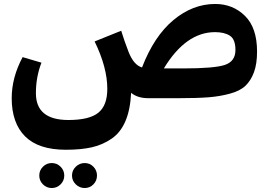

<svg xmlns="http://www.w3.org/2000/svg" viewBox="-20 -495 1365 968"><path d="M1065 -475Q1154 -475 1215 -415Q1276 -355 1276 -235Q1276 -173 1260.5 -131Q1245 -89 1218 -63Q1191 -37 1140 -23Q1089 -9 1031.5 -4.5Q974 0 885 0H727Q674 0 641 -27Q637 58 612.5 115.5Q588 173 543 204Q498 235 443.5 247.5Q389 260 313 260H312Q174 260 106.5 192.5Q39 125 39 0Q39 -104 94 -207L189 -179Q161 -107 161 -25Q161 110 325 110Q430 110 475.5 73.5Q521 37 521 -47Q521 -155 457 -286L591 -340Q607 -288 628 -234Q654 -167 696 -155Q757 -313 854.5 -394Q952 -475 1065 -475ZM903 -150Q1062 -150 1114.5 -168Q1167 -186 1167 -243Q1167 -297 1139 -315Q1111 -333 1064 -333Q917 -333 806 -150ZM196.5 345.5Q215 327 241 327Q267 327 285.5 345.5Q304 364 304 390Q304 416 285.5 434.5Q267 453 241 453Q215 453 196.5 434.5Q178 416 178 390Q178 364 196.5 345.5ZM362 345.5Q381 327 407 327Q433 327 451 345.5Q469 364 469 390Q469 416 451 434.5Q433 453 407 453Q381 453 362 434.5Q343 416 343 390Q343 364 362 345.5Z"/></svg>

Font: FiraGO
Style: Bold
Weight: 700
Designer: bBox Type
Foundry: bBox Type GmbH
Version: Version 1.001;PS 001.001;hotconv 1.0.88;makeotf.lib2.5.64775